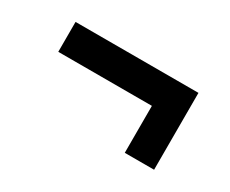

<svg xmlns="http://www.w3.org/2000/svg" viewBox="-54 -454 666 556"><g transform="rotate(30 278.5 -176.5)"><path d="M386 -48V-205H73V-305H484V-48Z"/></g></svg>

Font: Saira SemiExpanded SemiBold
Style: Regular
Weight: 600
Width: 6
Designer: Hector Gatti with collaboration of the Omnibus-Type team
Foundry: Omnibus-Type
Version: Version 1.101